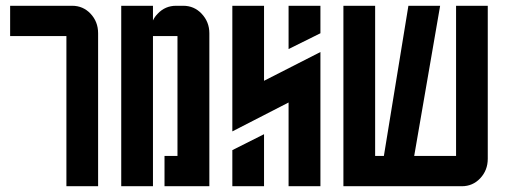

<svg xmlns="http://www.w3.org/2000/svg" viewBox="-20 -645 1749 665"><path d="M210 0V-520H15.1V-625H230Q267.6 -625 293.5 -597.7Q319.8 -569.8 319.8 -529.8V0Z M705.1 0H549.8V-105H594.7V-520H509.8V0H399.9V-625H509.8V-574.2Q515.6 -586.9 526.4 -597.7Q552.2 -625 589.8 -625H614.7Q652.3 -625 678.2 -597.7Q705.1 -569.3 705.1 -529.8Z M1089.8 -625V-529.8L979.5 -475.1V-625ZM784.7 0V-125L894.5 -180.2V0ZM979.5 -290 784.7 -189.9V-625H894.5V-365.2L1089.8 -464.8V0H979.5Z M1169.4 0V-625H1279.3V-105H1309.6L1394.5 -625H1504.4L1414.6 -105H1559.6V-625H1669.4V-95.2Q1669.4 -55.2 1643.1 -27.3Q1617.2 0 1579.6 0Z"/></svg>

Font: Horta
Style: Regular
Weight: 600
Width: 3
Version: Version 0.11